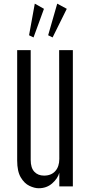

<svg xmlns="http://www.w3.org/2000/svg" viewBox="-20 -1002 486 1032"><path d="M188 9.8Q165 9.8 137.9 -3.2Q110.8 -16.1 91.6 -48.6Q72.3 -81.1 72.3 -139.2V-732.4H145V-142.6Q145 -99.6 164.6 -78.9Q184.1 -58.1 216.8 -58.1Q255.4 -58.1 277.1 -82.3Q298.8 -106.4 298.8 -147.9L297.9 -732.4H371.6V0H298.8V-73.2Q290 -42 260.3 -16.1Q230.5 9.8 188 9.8ZM262.7 -800.8 238.8 -812.5 287.6 -982.4 338.9 -954.6ZM160.2 -800.8 136.2 -812.5 167 -982.4 216.3 -954.6Z"/></svg>

Font: Antonio Thin
Style: Regular
Weight: 250
Designer: Vernon Adams
Foundry: Vernon Adams
Version: Version 1.002